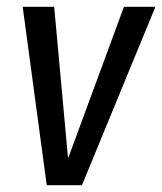

<svg xmlns="http://www.w3.org/2000/svg" viewBox="-20 -547 479 567"><path d="M439 -527 222 0H118L47 -527H140L181 -79L346 -527Z"/></svg>

Font: Fira Sans Extra Condensed
Style: Italic
Weight: 400
Width: 3
Italic angle: -8°
Designer: Carrois Corporate & Edenspiekermann AG
Foundry: Carrois Corporate GbR & Edenspiekermann AG
Version: Version 4.203